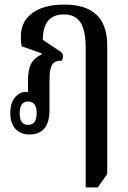

<svg xmlns="http://www.w3.org/2000/svg" viewBox="-20 -578 558 838"><path d="M354 240V-369Q354 -444 331.5 -479.5Q309 -515 259 -515Q167 -515 167 -404L236 -358Q255 -348 255 -334Q255 -321 249 -313Q218 -314 207 -294.5Q196 -275 196 -228V-98Q196 9 108 9Q70 9 47.5 -15.5Q25 -40 25 -84Q25 -129 45.5 -153Q66 -177 93 -177Q97 -177 102 -176V-226Q102 -273 115.5 -299Q129 -325 162 -341V-345L75 -376Q72 -388 71.5 -399Q71 -410 71 -419Q71 -484 121 -521Q171 -558 261 -558Q448 -558 448 -380V181L407 240ZM103 -33Q140 -33 140 -84Q140 -135 103 -135Q66 -135 66 -83Q66 -33 103 -33Z"/></svg>

Font: Noto Serif Thai ExtraCondensed Medium
Style: Regular
Weight: 500
Width: 2
Designer: Monotype Design Team
Foundry: Monotype Imaging Inc.
Version: Version 2.002; ttfautohint (v1.8.4.7-5d5b)